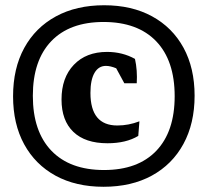

<svg xmlns="http://www.w3.org/2000/svg" viewBox="-20 -610 799 739"><path d="M378.4 108.9Q272 108.9 193.8 66.2Q115.7 23.4 73 -54.7Q30.3 -132.8 30.3 -239.3Q30.3 -346.7 73.2 -425.3Q116.2 -503.9 195.1 -546.9Q273.9 -589.8 380.9 -589.8Q487.3 -589.8 565.4 -547.1Q643.6 -504.4 686.3 -426.3Q729 -348.1 729 -241.7Q729 -134.8 686 -55.9Q643.1 22.9 564.5 65.9Q485.8 108.9 378.4 108.9ZM380.4 44.4Q510.7 44.4 581.5 -29.5Q652.3 -103.5 652.3 -239.7Q652.3 -377 581.1 -451.2Q509.8 -525.4 378.4 -525.4Q248 -525.4 177.2 -451.4Q106.4 -377.4 106.4 -241.2Q106.4 -104.5 177.7 -30Q249 44.4 380.4 44.4ZM393.6 -58.6Q308.1 -58.6 262.5 -102.3Q216.8 -146 216.8 -227.1Q216.8 -311 264.2 -360.6Q311.5 -410.2 392.1 -410.2Q451.2 -410.2 499.5 -383.3Q509.3 -339.4 506.3 -289.6H458.5L427.2 -347.2Q404.8 -356.4 387.7 -356.4Q359.4 -356.4 343.8 -329.6Q328.1 -302.7 328.1 -252.4Q328.1 -127 431.6 -127Q475.1 -127 516.6 -143.1L512.2 -86.9Q465.3 -58.6 393.6 -58.6Z"/></svg>

Font: Markazi Text
Style: Bold
Weight: 700
Designer: Borna Izadpanah (Arabic designer), Fiona Ross (Arabic design director) and Florian Runge (Latin designer)
Foundry: Borna Izadpanah and Florian Runge
Version: Version 1.001; ttfautohint (v1.8.3)